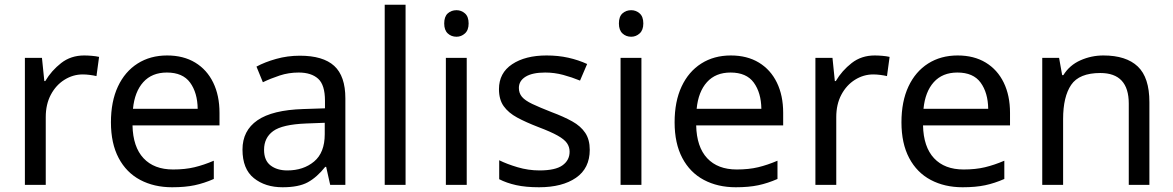

<svg xmlns="http://www.w3.org/2000/svg" viewBox="-20 -780 4950 810"><path d="M335 -546Q350 -546 367.5 -544.5Q385 -543 398 -540L387 -459Q374 -462 358.5 -464Q343 -466 329 -466Q288 -466 252 -443.5Q216 -421 194.5 -380.5Q173 -340 173 -286V0H85V-536H157L167 -438H171Q197 -482 238 -514Q279 -546 335 -546Z M685 -546Q754 -546 803.5 -516Q853 -486 879.5 -431.5Q906 -377 906 -304V-251H539Q541 -160 585.5 -112.5Q630 -65 710 -65Q761 -65 800.5 -74.5Q840 -84 882 -102V-25Q841 -7 801 1.5Q761 10 706 10Q630 10 571.5 -21Q513 -52 480.5 -113.5Q448 -175 448 -264Q448 -352 477.5 -415Q507 -478 560.5 -512Q614 -546 685 -546ZM684 -474Q621 -474 584.5 -433.5Q548 -393 541 -321H814Q813 -389 782 -431.5Q751 -474 684 -474Z M1245 -545Q1343 -545 1390 -502Q1437 -459 1437 -365V0H1373L1356 -76H1352Q1317 -32 1278.5 -11Q1240 10 1172 10Q1099 10 1051 -28.5Q1003 -67 1003 -149Q1003 -229 1066 -272.5Q1129 -316 1260 -320L1351 -323V-355Q1351 -422 1322 -448Q1293 -474 1240 -474Q1198 -474 1160 -461.5Q1122 -449 1089 -433L1062 -499Q1097 -518 1145 -531.5Q1193 -545 1245 -545ZM1271 -259Q1171 -255 1132.5 -227Q1094 -199 1094 -148Q1094 -103 1121.5 -82Q1149 -61 1192 -61Q1260 -61 1305 -98.5Q1350 -136 1350 -214V-262Z M1691 0H1603V-760H1691Z M1906 -737Q1926 -737 1941.5 -723.5Q1957 -710 1957 -681Q1957 -653 1941.5 -639Q1926 -625 1906 -625Q1884 -625 1869 -639Q1854 -653 1854 -681Q1854 -710 1869 -723.5Q1884 -737 1906 -737ZM1949 -536V0H1861V-536Z M2468 -148Q2468 -70 2410 -30Q2352 10 2254 10Q2198 10 2157.5 1Q2117 -8 2086 -24V-104Q2118 -88 2163.5 -74.5Q2209 -61 2256 -61Q2323 -61 2353 -82.5Q2383 -104 2383 -140Q2383 -160 2372 -176Q2361 -192 2332.5 -208Q2304 -224 2251 -244Q2199 -264 2162 -284Q2125 -304 2105 -332Q2085 -360 2085 -404Q2085 -472 2140.5 -509Q2196 -546 2286 -546Q2335 -546 2377.5 -536.5Q2420 -527 2457 -510L2427 -440Q2393 -454 2356 -464Q2319 -474 2280 -474Q2226 -474 2197.5 -456.5Q2169 -439 2169 -409Q2169 -387 2182 -371.5Q2195 -356 2225.5 -341.5Q2256 -327 2307 -307Q2358 -288 2394 -268Q2430 -248 2449 -219.5Q2468 -191 2468 -148Z M2643 -737Q2663 -737 2678.5 -723.5Q2694 -710 2694 -681Q2694 -653 2678.5 -639Q2663 -625 2643 -625Q2621 -625 2606 -639Q2591 -653 2591 -681Q2591 -710 2606 -723.5Q2621 -737 2643 -737ZM2686 -536V0H2598V-536Z M3063 -546Q3132 -546 3181.5 -516Q3231 -486 3257.5 -431.5Q3284 -377 3284 -304V-251H2917Q2919 -160 2963.5 -112.5Q3008 -65 3088 -65Q3139 -65 3178.5 -74.5Q3218 -84 3260 -102V-25Q3219 -7 3179 1.5Q3139 10 3084 10Q3008 10 2949.5 -21Q2891 -52 2858.5 -113.5Q2826 -175 2826 -264Q2826 -352 2855.5 -415Q2885 -478 2938.5 -512Q2992 -546 3063 -546ZM3062 -474Q2999 -474 2962.5 -433.5Q2926 -393 2919 -321H3192Q3191 -389 3160 -431.5Q3129 -474 3062 -474Z M3670 -546Q3685 -546 3702.5 -544.5Q3720 -543 3733 -540L3722 -459Q3709 -462 3693.5 -464Q3678 -466 3664 -466Q3623 -466 3587 -443.5Q3551 -421 3529.5 -380.5Q3508 -340 3508 -286V0H3420V-536H3492L3502 -438H3506Q3532 -482 3573 -514Q3614 -546 3670 -546Z M4020 -546Q4089 -546 4138.5 -516Q4188 -486 4214.5 -431.5Q4241 -377 4241 -304V-251H3874Q3876 -160 3920.5 -112.5Q3965 -65 4045 -65Q4096 -65 4135.5 -74.5Q4175 -84 4217 -102V-25Q4176 -7 4136 1.5Q4096 10 4041 10Q3965 10 3906.5 -21Q3848 -52 3815.5 -113.5Q3783 -175 3783 -264Q3783 -352 3812.5 -415Q3842 -478 3895.5 -512Q3949 -546 4020 -546ZM4019 -474Q3956 -474 3919.5 -433.5Q3883 -393 3876 -321H4149Q4148 -389 4117 -431.5Q4086 -474 4019 -474Z M4635 -546Q4731 -546 4780 -499.5Q4829 -453 4829 -349V0H4742V-343Q4742 -472 4622 -472Q4533 -472 4499 -422Q4465 -372 4465 -278V0H4377V-536H4448L4461 -463H4466Q4492 -505 4538 -525.5Q4584 -546 4635 -546Z"/></svg>

Font: Noto Sans Old Sogdian
Style: Regular
Weight: 400
Designer: Monotype Design Team
Foundry: Monotype Imaging Inc.
Version: Version 2.002; ttfautohint (v1.8.4.7-5d5b)